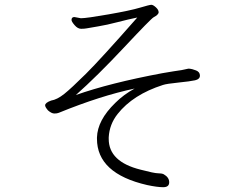

<svg xmlns="http://www.w3.org/2000/svg" viewBox="-20 -749 1040 800"><path d="M290 -678 317 -673Q340 -673 431.5 -689Q523 -705 563 -717Q603 -729 610.5 -729Q618 -729 629.5 -718.5Q641 -708 641 -698Q641 -688 620 -677Q609 -671 496.5 -551Q384 -431 296 -353Q437 -403 656 -444Q708 -453 737 -457L765 -463H767Q781 -462 797 -455.5Q813 -449 813 -434Q813 -419 793 -414.5Q773 -410 723.5 -405Q674 -400 659 -395Q534 -355 470 -274Q436 -231 433 -177V-170Q433 -75 566 -42Q623 -27 638.5 -27Q654 -27 662 -23Q685 -10 685 10.5Q685 31 660 31Q635 31 593 22Q384 -26 384 -171V-176Q386 -248 460 -320Q495 -355 541 -380Q399 -350 225 -279Q218 -276 206.5 -276Q195 -276 180 -289Q168 -303 168 -310Q168 -321 193 -330Q218 -334 247.5 -357.5Q277 -381 338.5 -442Q400 -503 552 -676Q517 -669 471 -657Q425 -645 388.5 -639Q352 -633 342 -631Q332 -629 318 -629Q304 -629 291 -644Q278 -659 278 -666Q278 -678 290 -678Z"/></svg>

Font: LXGW WenKai Light
Style: Regular
Weight: 300
Designer: LXGW / Fontworks Inc.
Foundry: LXGW / Fontworks Inc.
Version: Version 1.501; October 10, 2024